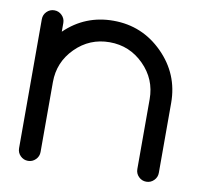

<svg xmlns="http://www.w3.org/2000/svg" viewBox="-66 -617 718 687"><g transform="rotate(10 293.0 -273.5)"><path d="M39.1 -507.8Q39.1 -523.9 50.5 -535.4Q62 -546.9 78.1 -546.9Q94.2 -546.9 105.7 -535.4Q117.2 -523.9 117.2 -507.8V-476.1Q190.4 -546.9 293 -546.9Q397.9 -546.9 472.4 -472.4Q546.9 -397.9 546.9 -293V-39.1Q546.9 -22.9 535.4 -11.5Q523.9 0 507.8 0Q491.7 0 480.2 -11.5Q468.8 -22.9 468.8 -39.1V-293Q468.8 -365.7 417.2 -417.2Q365.7 -468.8 293 -468.8Q220.2 -468.8 168.7 -417.2Q117.2 -365.7 117.2 -293V-39.1Q117.2 -22.9 105.7 -11.5Q94.2 0 78.1 0Q62 0 50.5 -11.5Q39.1 -22.9 39.1 -39.1Z"/></g></svg>

Font: Comfortaa
Style: Regular
Weight: 400
Designer: Johan Aakerlund
Foundry: Johan Aakerlund
Version: Version 2.001; ttfautohint (v1.4.1)